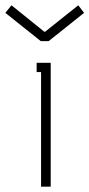

<svg xmlns="http://www.w3.org/2000/svg" viewBox="-83 -699 335 719"><path d="M85.9 -580.1 210 -679.2 231.9 -650.9 99.1 -544.9H69.8L-63 -650.9L-40 -679.2L83 -580.1ZM70.8 -429.2H54.2V-463.9H106.9V0H70.8Z"/></svg>

Font: RawengulkPcs
Style: Regular
Weight: 400
Version: Version 0.92